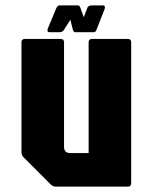

<svg xmlns="http://www.w3.org/2000/svg" viewBox="-20 -695 565 715"><path d="M188.5 0Q176.5 0 168.5 -8.5L68.5 -108.5Q60 -116.5 60 -128.5V-537.5Q60 -550 72.5 -550H206Q218.5 -550 218.5 -537.5V-148.5Q218.5 -125 241.5 -125H310V-537.5Q310 -550 322.5 -550H456Q468.5 -550 468.5 -537.5V-12.5Q468.5 0 456 0ZM164.5 -575Q153.5 -575 158 -588.5L190.5 -666.5Q196 -675 200.5 -675H270.5Q276 -675 279 -666.5L292 -631L305.5 -666.5Q309.5 -675 323 -675H363Q374 -675 369.5 -661L339 -583.5Q336 -575 329 -575H259.5Q254.5 -575 251.5 -583.5L242 -621.5L218 -583.5Q213 -575 200.5 -575Z"/></svg>

Font: Jaro
Style: Regular
Weight: 400
Designer: Agyei Archer, Celine Hurka, Mirko Velimirović
Version: Version 1.000